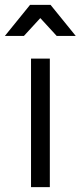

<svg xmlns="http://www.w3.org/2000/svg" viewBox="-32 -766 330 786"><path d="M95 -526H172V0H95ZM91 -746H175L278 -619H200L110 -717H156L66 -619H-12Z"/></svg>

Font: Alexandria Light
Style: Regular
Weight: 300
Designer: Mohamed Gaber
Foundry: Kief Type Foundry
Version: Version 5.100